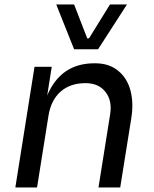

<svg xmlns="http://www.w3.org/2000/svg" viewBox="-20 -830 680 850"><path d="M414.1 -611.8H308.1L229 -810.1H308.1L366.2 -660.2H374L466.8 -810.1H542ZM144 0H47.9L132.8 -534.2H209L189 -407.2Q249 -549.8 397.9 -549.8H401.9Q462.4 -549.8 502.7 -517.1Q543 -484.4 557.6 -429.2Q572.3 -374 561 -305.2L512.2 0H416L467.8 -325.2Q477.1 -384.8 446.8 -423.3Q416.5 -461.9 358.9 -461.9Q291 -461.9 248.5 -424.6Q206.1 -387.2 194.8 -318.8Z"/></svg>

Font: Sora Italic
Style: Regular
Weight: 400
Designer: Jonathan Barnbrook, Julián Moncada
Foundry: Barnbrook Fonts
Version: Version 2.000